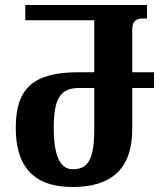

<svg xmlns="http://www.w3.org/2000/svg" viewBox="-20 -734 658 768"><path d="M270 14C418 14 509 -51 509 -218V-382H596V-445H509V-617C509 -650 526 -660 551 -660H568V-714H81V-653H357V-445H295C114 -445 43 -382 43 -222C43 -80 104 14 270 14ZM271 -57C220 -57 195 -111 195 -223C195 -340 222 -382 296 -382H357V-217C357 -94 331 -57 271 -57Z"/></svg>

Font: Noto Serif Georgian ExtraCondensed ExtraBold
Style: Regular
Weight: 800
Width: 2
Designer: Monotype Design Team, Akaki Razmadze
Foundry: Google LLC
Version: Version 2.003